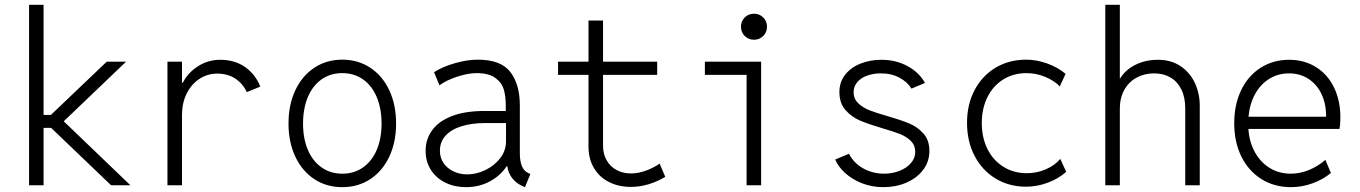

<svg xmlns="http://www.w3.org/2000/svg" viewBox="-20 -772 5665 800"><path d="M101.1 -752H161.6V-293H191.9L424.8 -515.1H505.4L245.6 -266.6L523.4 0H442.9L192.9 -239.3H161.6V0H101.1Z M677.7 -515.1H738.3V-427.2H741.7Q762.7 -468.8 804.7 -495.8Q846.7 -522.9 897.5 -522.9Q958 -522.9 1001.2 -492.7Q1044.4 -462.4 1064.5 -411.1L1008.3 -388.2Q992.2 -423.3 960.7 -444.3Q929.2 -465.3 884.8 -465.3Q844.7 -465.3 811 -443.4Q777.3 -421.4 757.8 -382.1Q738.3 -342.8 738.3 -293V0H677.7Z M1182.1 -257.3Q1182.1 -335.4 1210.4 -395.8Q1238.8 -456.1 1289.6 -489.7Q1340.3 -523.4 1406.2 -523.4Q1472.2 -523.4 1522.9 -489.7Q1573.7 -456.1 1602.1 -395.8Q1630.4 -335.4 1630.4 -257.3Q1630.4 -179.7 1602.1 -119.4Q1573.7 -59.1 1522.9 -25.6Q1472.2 7.8 1406.2 7.8Q1340.3 7.8 1289.6 -25.6Q1238.8 -59.1 1210.4 -119.4Q1182.1 -179.7 1182.1 -257.3ZM1569.8 -257.3Q1569.8 -319.8 1549.8 -367.4Q1529.8 -415 1492.7 -441.2Q1455.6 -467.3 1406.2 -467.3Q1356.9 -467.3 1319.8 -441.2Q1282.7 -415 1262.7 -367.4Q1242.7 -319.8 1242.7 -257.3Q1242.7 -194.8 1262.7 -147.7Q1282.7 -100.6 1319.8 -74.5Q1356.9 -48.3 1406.2 -48.3Q1455.6 -48.3 1492.7 -74.5Q1529.8 -100.6 1549.8 -147.7Q1569.8 -194.8 1569.8 -257.3Z M1753.4 -143.6Q1753.4 -192.4 1781 -230Q1808.6 -267.6 1863.5 -288.6Q1918.5 -309.6 1998.5 -309.6H2087.4V-333.5Q2087.4 -370.1 2079.1 -398.9Q2070.8 -427.7 2043.7 -447.5Q2016.6 -467.3 1965.3 -467.3Q1930.2 -467.3 1885.3 -452.6Q1840.3 -438 1811 -416.5L1788.6 -471.2Q1823.2 -493.7 1874.8 -508.5Q1926.3 -523.4 1970.7 -523.4Q2067.4 -523.4 2106.7 -471.7Q2146 -419.9 2146 -333V-134.3Q2146 -99.6 2155 -78.9Q2164.1 -58.1 2182.6 -50.3L2189.9 -46.9L2167.5 7.8L2154.3 2Q2128.9 -9.8 2113 -31.2Q2097.2 -52.7 2093.8 -79.1H2090.8Q2066.4 -41 2021.7 -16.6Q1977.1 7.8 1921.4 7.8Q1874 7.8 1835.7 -11Q1797.4 -29.8 1775.4 -64.2Q1753.4 -98.6 1753.4 -143.6ZM1926.8 -45.4Q1964.8 -45.4 2002.4 -63.5Q2040 -81.5 2064.2 -113Q2088.4 -144.5 2088.4 -183.1V-253.9L2087.9 -259.3H2001.5Q1946.8 -259.3 1904.1 -246.3Q1861.3 -233.4 1837.2 -207.5Q1813 -181.6 1813 -143.6Q1813 -114.7 1828.1 -92.5Q1843.3 -70.3 1869.4 -57.9Q1895.5 -45.4 1926.8 -45.4Z M2432.1 -161.6V-460H2305.2V-515.1H2432.1V-686.5H2492.7V-515.1H2718.3V-460H2492.7V-165Q2492.7 -129.9 2507.8 -103.8Q2522.9 -77.6 2549.3 -63.5Q2575.7 -49.3 2609.4 -49.3Q2638.7 -49.3 2670.7 -60.8Q2702.6 -72.3 2728.5 -90.3L2752 -35.2Q2718.8 -15.1 2682.1 -4.2Q2645.5 6.8 2608.9 6.8Q2558.1 6.8 2518.1 -13.2Q2478 -33.2 2455.1 -71.3Q2432.1 -109.4 2432.1 -161.6Z M3090.8 -460H2917V-515.1H3151.4V0H3090.8ZM3067.4 -660.6Q3067.4 -683.6 3083 -699.2Q3098.6 -714.8 3121.6 -714.8Q3144.5 -714.8 3160.2 -699.2Q3175.8 -683.6 3175.8 -660.6Q3175.8 -637.7 3160.2 -622.1Q3144.5 -606.4 3121.6 -606.4Q3098.6 -606.4 3083 -622.1Q3067.4 -637.7 3067.4 -660.6Z M3460 -107.4 3517.6 -131.3Q3528.3 -108.9 3549.3 -89.8Q3570.3 -70.8 3599.9 -59.6Q3629.4 -48.3 3663.1 -48.3Q3697.8 -48.3 3727.8 -60.1Q3757.8 -71.8 3775.6 -92.5Q3793.5 -113.3 3793.5 -139.2Q3793.5 -166.5 3775.4 -184.6Q3757.3 -202.6 3730.2 -213.4Q3703.1 -224.1 3655.8 -237.8Q3598.1 -254.9 3562.7 -270Q3527.3 -285.2 3502.4 -314Q3477.5 -342.8 3477.5 -388.7Q3477.5 -429.7 3501.2 -460.2Q3524.9 -490.7 3564.9 -506.8Q3605 -522.9 3652.3 -522.9Q3713.4 -522.9 3762.2 -496.1Q3811 -469.2 3834 -426.3L3777.8 -402.8Q3761.7 -429.7 3728.3 -448Q3694.8 -466.3 3650.4 -466.3Q3618.2 -466.3 3592 -456.5Q3565.9 -446.8 3551.3 -429Q3536.6 -411.1 3536.6 -387.2Q3537.1 -359.9 3555.9 -341.8Q3574.7 -323.7 3602.3 -312.7Q3629.9 -301.8 3676.8 -288.6Q3734.4 -272 3769 -257.3Q3803.7 -242.7 3828.1 -215.1Q3852.5 -187.5 3852.5 -143.1Q3852.5 -98.6 3826.4 -64.2Q3800.3 -29.8 3756.6 -11Q3712.9 7.8 3661.1 7.8Q3613.3 7.8 3572 -8.3Q3530.8 -24.4 3501.7 -50.8Q3472.7 -77.1 3460 -107.4Z M4009.3 -260.3Q4009.3 -336.9 4040.8 -396.7Q4072.3 -456.5 4128.4 -490Q4184.6 -523.4 4255.4 -523.4Q4298.3 -523.4 4342.5 -507.8Q4386.7 -492.2 4419.9 -464.4L4396 -412.1Q4372.6 -436 4335 -451.7Q4297.4 -467.3 4256.8 -467.3Q4203.1 -467.3 4160.6 -441.2Q4118.2 -415 4094.5 -367.7Q4070.8 -320.3 4070.8 -259.3Q4070.8 -198.2 4094.7 -150.6Q4118.7 -103 4161.4 -76.7Q4204.1 -50.3 4258.3 -50.3Q4300.8 -50.3 4338.4 -66.9Q4376 -83.5 4397.9 -109.9L4422.4 -56.2Q4392.1 -28.3 4346.9 -11.2Q4301.8 5.9 4255.4 5.9Q4184.6 5.9 4128.7 -27.8Q4072.8 -61.5 4041 -122.1Q4009.3 -182.6 4009.3 -260.3Z M4585.4 -752H4646V-444.8H4647Q4668.9 -481 4710.9 -502Q4752.9 -522.9 4804.7 -522.9Q4859.4 -522.9 4898.7 -496.6Q4938 -470.2 4958.5 -426.5Q4979 -382.8 4979 -331.1V0H4918.5V-320.3Q4918.5 -366.7 4902.3 -399.4Q4886.2 -432.1 4856.9 -449.2Q4827.6 -466.3 4788.6 -466.3Q4748.5 -466.3 4716.1 -448.7Q4683.6 -431.2 4664.8 -397.7Q4646 -364.3 4646 -319.3V0H4585.4Z M5122.6 -258.3Q5122.6 -335.9 5151.4 -396Q5180.2 -456.1 5232.4 -489.5Q5284.7 -522.9 5351.6 -522.9Q5414.1 -522.9 5462.6 -492.9Q5511.2 -462.9 5538.1 -408.2Q5564.9 -353.5 5564.9 -282.7Q5564.9 -252.4 5561 -234.9H5181.6Q5185.5 -179.7 5209 -137.5Q5232.4 -95.2 5271 -71.8Q5309.6 -48.3 5358.4 -48.3Q5396.5 -48.3 5434.1 -63.7Q5471.7 -79.1 5502.4 -106L5525.4 -51.3Q5492.7 -23.9 5448.7 -8.1Q5404.8 7.8 5359.4 7.8Q5289.6 7.8 5235.8 -25.9Q5182.1 -59.6 5152.3 -119.9Q5122.6 -180.2 5122.6 -258.3ZM5505.4 -285.6Q5505.9 -338.4 5486.6 -379.4Q5467.3 -420.4 5431.9 -443.4Q5396.5 -466.3 5351.1 -466.3Q5305.7 -466.3 5269 -443.8Q5232.4 -421.4 5209.7 -380.4Q5187 -339.4 5182.1 -285.6Z"/></svg>

Font: Reddit Mono Light
Style: Regular
Weight: 300
Monospace: yes
Designer: Stephen Hutchings
Foundry: Reddit
Version: Version 1.011